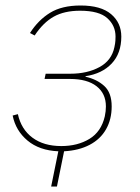

<svg xmlns="http://www.w3.org/2000/svg" viewBox="-20 -538 510 698"><path d="M166 140 192 12Q123 9 80 -27Q37 -63 26 -118L45 -123Q57 -68 98 -37.5Q139 -7 203 -7Q262 -7 305 -33Q348 -59 361 -115Q363 -125 364 -133.5Q365 -142 365 -151Q365 -198 331 -224.5Q297 -251 234 -251H142L146 -270H236Q297 -270 341.5 -294Q386 -318 396 -367Q399 -381 399.5 -390Q400 -399 400 -405Q400 -445 370 -472Q340 -499 271 -499Q214 -499 175.5 -477.5Q137 -456 106 -409L89 -418Q119 -465 162 -491.5Q205 -518 273 -518Q347 -518 384 -486.5Q421 -455 421 -405Q421 -344 386 -307Q351 -270 291 -261V-259Q332 -250 359 -225.5Q386 -201 386 -151Q386 -104 365.5 -68Q345 -32 306 -11.5Q267 9 213 12L187 140Z"/></svg>

Font: IBM Plex Sans Thin
Style: Italic
Weight: 250
Italic angle: -11.31°
Designer: Mike Abbink, Paul van der Laan, Pieter van Rosmalen
Foundry: Bold Monday
Version: Version 3.201